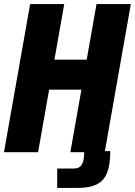

<svg xmlns="http://www.w3.org/2000/svg" viewBox="-40 -745 661 940"><path d="M107.5 -725H274.5L226.5 -453H384.5L432.5 -725H600.5L473.5 -5H500Q500 61.5 484.2 100.8Q468.5 140 434 157.5Q399.5 175 341 175H240V80H324Q349 80 360.5 61Q372 42 372 0H304.5L358.5 -306H200.5L146.5 0H-20.5Z"/></svg>

Font: JuliaMono Black
Style: Italic
Weight: 900
Italic angle: -9°
Monospace: yes
Designer: cormullion
Foundry: corm
Version: Version 0.057; ttfautohint (v1.8.4)